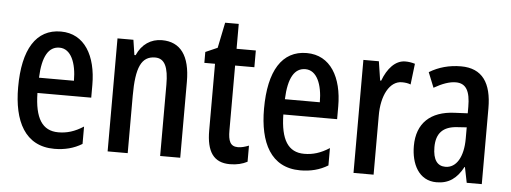

<svg xmlns="http://www.w3.org/2000/svg" viewBox="-46 -781 2433 914"><g transform="rotate(5 1170.0 -324.5)"><path d="M221 -549C103 -549 41 -449 41 -267C41 -106 97 10 238 10C287 10 331 -1 370 -25V-108C328 -81 291 -70 250 -70C173 -70 137 -128 135 -248H392V-309C392 -447 335 -549 221 -549ZM221 -472C276 -472 303 -406 303 -321H136C140 -425 170 -472 221 -472Z M704 -550C651 -550 608 -521 585 -468H579L568 -540H492V0H588V-274C588 -410 613 -465 679 -465C725 -465 743 -423 743 -341V0H839V-363C839 -488 792 -550 704 -550Z M1108 -74C1071 -74 1061 -100 1061 -150V-460H1153V-540H1061V-659H996L971 -537L914 -512V-460H965V-142C965 -40 999 10 1077 10C1110 10 1137 3 1160 -9V-86C1142 -79 1125 -74 1108 -74Z M1396 -549C1278 -549 1216 -449 1216 -267C1216 -106 1272 10 1413 10C1462 10 1506 -1 1545 -25V-108C1503 -81 1466 -70 1425 -70C1348 -70 1312 -128 1310 -248H1567V-309C1567 -447 1510 -549 1396 -549ZM1396 -472C1451 -472 1478 -406 1478 -321H1311C1315 -425 1345 -472 1396 -472Z M1867 -550C1819 -550 1782 -508 1760 -449H1755L1741 -540H1667V0H1763V-280C1762 -379 1801 -450 1859 -450C1875 -450 1889 -448 1901 -443L1913 -543C1896 -548 1882 -550 1867 -550Z M2133 -550C2077 -550 2026 -536 1982 -509L2011 -437C2051 -460 2085 -472 2115 -472C2164 -472 2184 -436 2184 -361V-330L2121 -327C2007 -322 1942 -262 1942 -153C1942 -68 1979 10 2064 10C2123 10 2161 -18 2191 -74H2193L2208 0H2280V-362C2280 -483 2235 -550 2133 -550ZM2140 -260 2185 -263V-209C2185 -121 2152 -67 2100 -67C2062 -67 2040 -95 2040 -156C2040 -222 2072 -256 2140 -260Z"/></g></svg>

Font: Noto Sans Myanmar UI ExtraCondensed Medium
Style: Regular
Weight: 500
Width: 2
Designer: Monotype Design Team
Foundry: Monotype Imaging Inc.
Version: Version 2.103